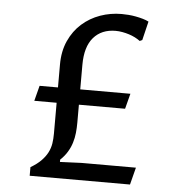

<svg xmlns="http://www.w3.org/2000/svg" viewBox="-52 -774 758 823"><g transform="rotate(5 327.0 -362.5)"><path d="M193.8 -387.7V-486.3Q193.8 -543.9 214.1 -588.6Q234.4 -633.3 268.6 -663.6Q302.7 -693.8 346.7 -709.5Q390.6 -725.1 438.5 -725.1Q452.1 -725.1 468 -723.9Q483.9 -722.7 499.5 -719.7Q515.1 -716.8 529.8 -712.6Q544.4 -708.5 555.7 -702.6L536.1 -621.6L525.4 -616.7Q515.6 -624 503.2 -630.4Q490.7 -636.7 476.8 -641.1Q462.9 -645.5 448 -648.2Q433.1 -650.9 418.9 -650.9Q358.9 -650.9 324.2 -611.1Q289.6 -571.3 289.6 -493.2V-387.7H505.4L488.3 -321.8H289.6V-244.1Q289.6 -222.2 287.4 -200.4Q285.2 -178.7 278.8 -158Q272.5 -137.2 260.7 -117.7Q249 -98.1 230 -80.1V-70.3L323.2 -74.2H556.6L537.6 0H106V-37.1Q134.3 -53.7 151.4 -71.3Q168.5 -88.9 178 -107.4Q187.5 -126 190.7 -146Q193.8 -166 193.8 -188.5V-321.8H97.7L114.7 -387.7Z"/></g></svg>

Font: Proza Libre
Style: Regular
Weight: 400
Designer: Jasper de Waard
Foundry: Jasper de Waard
Version: Version 1.001; ttfautohint (v1.4.1.8-43bc)